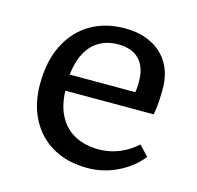

<svg xmlns="http://www.w3.org/2000/svg" viewBox="-85 -623 746 726"><g transform="rotate(15 287.5 -259.5)"><path d="M317 14Q239 14 182 -18Q125 -50 93.5 -109Q62 -168 62 -247Q62 -336 94 -400Q126 -464 183.5 -498.5Q241 -533 319 -533Q379 -533 423 -510.5Q467 -488 491 -447Q515 -406 515 -349Q515 -323 513.5 -298.5Q512 -274 507 -247H161Q163 -187 185.5 -146.5Q208 -106 247.5 -85.5Q287 -65 340 -65Q381 -65 419.5 -80.5Q458 -96 488 -124L525 -85Q488 -39 432.5 -12.5Q377 14 317 14ZM161 -310H418Q420 -320 420.5 -330.5Q421 -341 421 -353Q421 -408 392.5 -438Q364 -468 309 -468Q268 -468 236.5 -450Q205 -432 186 -397Q167 -362 161 -310Z"/></g></svg>

Font: Literata Variable Black
Style: Regular
Weight: 900
Designer: Latin by Veronika Burian and Jose Scaglione. Greek by Irene Vlachou. Cyrillic by Vera Evstafieva.
Foundry: TypeTogether
Version: Version 3.021